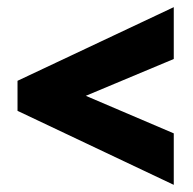

<svg xmlns="http://www.w3.org/2000/svg" viewBox="-20 -629 540 537"><path d="M466 -112V-256L220 -361L466 -464V-609L29 -403V-319Z"/></svg>

Font: Noto Sans Myanmar UI ExtraCondensed Black
Style: Regular
Weight: 900
Width: 2
Designer: Monotype Design Team
Foundry: Monotype Imaging Inc.
Version: Version 2.103